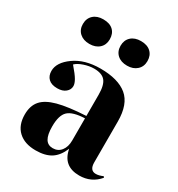

<svg xmlns="http://www.w3.org/2000/svg" viewBox="-184 -883 939 1015"><g transform="rotate(30 285.5 -375.5)"><path d="M379.9 -615.2Q342.3 -615.2 320.1 -635.5Q297.9 -655.8 297.9 -689.9Q297.9 -724.1 320.1 -744.6Q342.3 -765.1 379.9 -765.1Q418.5 -765.1 440.2 -744.9Q461.9 -724.6 461.9 -689.9Q461.9 -656.2 439.2 -635.7Q416.5 -615.2 379.9 -615.2ZM149.9 -765.1Q189.5 -765.1 210.7 -745.1Q231.9 -725.1 231.9 -689.9Q231.9 -656.2 209.5 -635.7Q187 -615.2 149.9 -615.2Q112.8 -615.2 90.3 -635.5Q67.9 -655.8 67.9 -689.9Q67.9 -724.1 90.1 -744.6Q112.3 -765.1 149.9 -765.1ZM185.1 14.2Q117.2 14.2 79.1 -21.5Q41 -57.1 41 -122.1Q41 -175.3 68.4 -207Q95.7 -238.8 157.2 -255.4Q218.8 -272 327.1 -277.8V-407.2Q327.1 -465.8 306.6 -490.5Q286.1 -515.1 237.8 -515.1Q209 -515.1 177.2 -504.4Q145.5 -493.7 129.9 -478Q164.6 -438 176.8 -416.5Q189 -395 189 -379.9Q189 -357.9 170.4 -342.5Q151.9 -327.1 120.1 -327.1Q84.5 -327.1 66.2 -344.5Q47.9 -361.8 47.9 -392.1Q47.9 -443.8 109.9 -488Q171.9 -532.2 267.1 -532.2Q375.5 -532.2 430.7 -486.6Q485.8 -440.9 485.8 -335V-85.9Q485.8 -37.1 522.9 -37.1Q542 -37.1 565.9 -47.9L570.8 -41Q524.4 14.2 451.2 14.2Q352.5 14.2 335 -82Q314 -31.2 278.6 -8.5Q243.2 14.2 185.1 14.2ZM257.8 -41Q289.6 -41 308.3 -64.9Q327.1 -88.9 327.1 -127.9V-263.2Q253.9 -260.3 226.1 -234.1Q198.2 -208 198.2 -140.1Q198.2 -88.9 212.9 -64.9Q227.5 -41 257.8 -41Z"/></g></svg>

Font: Display Regular
Style: Bold
Weight: 700
Designer: Latin by Veronika Burian and Jose Scaglione. Greek by Irene Vlachou. Cyrillic by Vera Evstafieva.
Foundry: TypeTogether
Version: Version 3.002